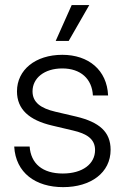

<svg xmlns="http://www.w3.org/2000/svg" viewBox="-20 -748 505 778"><path d="M235.8 10.3C347.7 10.3 428.2 -47.9 428.2 -141.1C428.2 -213.4 382.8 -252.9 289.6 -275.4L204.1 -295.4C145.5 -309.1 111.8 -333 111.8 -377.9C111.8 -431.2 159.2 -470.7 232.4 -470.7C307.1 -470.7 353 -428.2 356.4 -361.3H418C413.6 -463.9 338.9 -525.9 232.4 -525.9C123.5 -525.9 48.8 -464.8 48.8 -377.9C48.8 -305.2 97.7 -261.2 190.9 -239.3L275.9 -219.2C331.1 -206.5 365.2 -185.1 365.2 -140.1C365.2 -84 314.9 -44.9 234.4 -44.9C152.3 -44.9 105 -85 100.1 -154.3H37.6C43.5 -47.4 124.5 10.3 235.8 10.3ZM205.6 -582H258.3L341.8 -727.5H270.5Z"/></svg>

Font: Raveo Display Display Light
Style: Regular
Weight: 300
Designer: Jakub Foglar, Rasmus Andersson (Inter)
Foundry: Jakubfoglar.com
Version: Version 1.100;Glyphs 3.2.3 (3260)